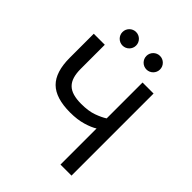

<svg xmlns="http://www.w3.org/2000/svg" viewBox="-244 -1023 1158 1158"><g transform="rotate(45 335.0 -444.0)"><path d="M476 0V-308Q450 -291 403 -277Q356 -263 295 -263Q172 -263 116 -318.5Q60 -374 60 -495V-700H154V-495Q154 -456 162.5 -428Q171 -400 189 -382Q207 -364 236 -355.5Q265 -347 305 -347Q367 -347 408.5 -362Q450 -377 476 -394V-700H570V0ZM233 -772Q221 -772 210.5 -776.5Q200 -781 192 -789Q184 -797 179.5 -807.5Q175 -818 175 -830Q175 -842 179.5 -852.5Q184 -863 192 -871Q200 -879 210.5 -883.5Q221 -888 233 -888Q245 -888 255.5 -883.5Q266 -879 274 -871Q282 -863 286.5 -852.5Q291 -842 291 -830Q291 -818 286.5 -807.5Q282 -797 274 -789Q266 -781 255.5 -776.5Q245 -772 233 -772ZM437 -772Q425 -772 414.5 -776.5Q404 -781 396 -789Q388 -797 383.5 -807.5Q379 -818 379 -830Q379 -842 383.5 -852.5Q388 -863 396 -871Q404 -879 414.5 -883.5Q425 -888 437 -888Q449 -888 459.5 -883.5Q470 -879 478 -871Q486 -863 490.5 -852.5Q495 -842 495 -830Q495 -818 490.5 -807.5Q486 -797 478 -789Q470 -781 459.5 -776.5Q449 -772 437 -772Z"/></g></svg>

Font: Golos Text VF
Style: Regular
Weight: 400
Designer: A.Korolkova, Vitaly Kuzmin
Foundry: ParaType Ltd
Version: Version 2.003